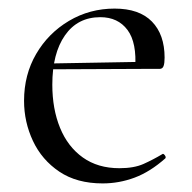

<svg xmlns="http://www.w3.org/2000/svg" viewBox="-20 -415 448 447"><path d="M219 12Q158.8 12 118.1 -15.4Q77.4 -42.8 56.7 -86.9Q36 -131 36 -180.4Q36 -241 64.2 -289.4Q92.4 -337.8 140.6 -366.4Q188.8 -395 246.8 -395Q304.2 -395 333.7 -364.8Q363.2 -334.6 363.2 -280.8Q363.2 -267.8 360.8 -261.2Q358.4 -254.6 351.4 -254.6H294.6Q299 -315.6 276.8 -345.3Q254.6 -375 213.6 -375Q160.8 -375 131.3 -332.8Q101.8 -290.6 101.8 -217.8Q101.8 -161.4 119.8 -117.4Q137.8 -73.4 172.8 -48.4Q207.8 -23.4 258 -23.4Q292 -23.4 314.1 -33.3Q336.2 -43.2 358 -56.2Q360 -58.2 363.5 -53.8Q367 -49.4 365 -46.4Q329.6 -15 293.5 -1.5Q257.4 12 219 12ZM84.4 -253.6 83.4 -267 309.6 -271V-254.6Z"/></svg>

Font: Cormorant Infant Light
Style: Regular
Weight: 300
Designer: Christian Thalmann (Catharsis Fonts)
Foundry: Catharsis Fonts
Version: Version 4.001